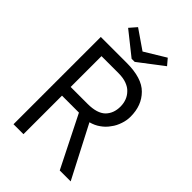

<svg xmlns="http://www.w3.org/2000/svg" viewBox="-235 -880 969 969"><g transform="rotate(45 250.0 -395.5)"><path d="M56 -623V0H127V-275H248L386 0H464L320 -278C339 -283 357 -291 372 -302C388 -313 402 -327 412 -342C424 -357 432 -374 438 -392C444 -409 447 -427 447 -445C447 -498 431 -541 398 -574C366 -607 313 -623 240 -623ZM127 -557H248C271 -557 290 -554 306 -548C322 -542 335 -534 344 -524C354 -514 362 -502 367 -489C372 -476 375 -461 375 -445C375 -412 365 -386 345 -366C325 -347 293 -337 248 -337H127ZM397 -755 369 -788 257 -720 154 -791 121 -753 244 -655H266Z"/></g></svg>

Font: Inconsolatazi4
Style: Regular
Weight: 400
Designer: Raph Levien, Kirill Tkachev
Foundry: Cyreal
Version: Version 1.013